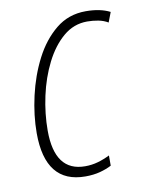

<svg xmlns="http://www.w3.org/2000/svg" viewBox="-68 -589 489 648"><g transform="rotate(-10 176.5 -264.5)"><path d="M173 10Q36 10 36 -162Q36 -223 51 -289Q66 -355 95 -411.5Q124 -468 167.5 -503.5Q211 -539 270 -539Q320 -539 353 -522L340 -488Q325 -497 306.5 -500.5Q288 -504 269 -504Q223 -504 187 -473.5Q151 -443 125.5 -392.5Q100 -342 87 -282Q74 -222 74 -164Q74 -24 178 -24Q201 -24 222 -30Q243 -36 263 -46V-11Q246 -2 223.5 4Q201 10 173 10Z"/></g></svg>

Font: Noto Sans Condensed ExtraLight
Style: Italic
Weight: 200
Width: 3
Italic angle: -12°
Designer: Monotype Design Team
Foundry: Monotype Imaging Inc.
Version: Version 2.013; ttfautohint (v1.8.4.7-5d5b)